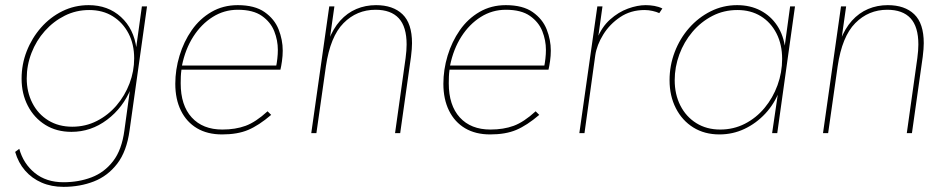

<svg xmlns="http://www.w3.org/2000/svg" viewBox="-20 -518 3686 747"><path d="M227 209Q180 209 142 192.5Q104 176 77.5 145.5Q51 115 39 73L55 61Q71 119 115.5 155Q160 191 227 191Q286 191 336 172Q386 153 420 109Q454 65 464 -11L487 -178L490 -175Q459 -99 396.5 -52Q334 -5 258 -5Q200 -5 156.5 -32Q113 -59 88.5 -106Q64 -153 64 -212Q64 -268 84 -319Q104 -370 139.5 -410.5Q175 -451 222.5 -474.5Q270 -498 325 -498Q400 -498 450.5 -452Q501 -406 511 -329L509 -327L532 -493H552L484 -10Q473 71 436 119Q399 167 345 188Q291 209 227 209ZM261 -25Q313 -25 357 -47.5Q401 -70 433.5 -108Q466 -146 484 -193.5Q502 -241 502 -291Q502 -346 480 -388Q458 -430 419 -454.5Q380 -479 327 -479Q276 -479 232 -457Q188 -435 154.5 -397.5Q121 -360 102.5 -312Q84 -264 84 -213Q84 -160 106 -117Q128 -74 168 -49.5Q208 -25 261 -25Z M844 5Q787 5 746.5 -19Q706 -43 684 -87.5Q662 -132 662 -192Q662 -247 678.5 -301.5Q695 -356 726 -400.5Q757 -445 802.5 -471.5Q848 -498 905 -498Q971 -498 1009.5 -471Q1048 -444 1064 -403.5Q1080 -363 1080 -321Q1080 -301 1077 -280Q1074 -259 1071 -247H686Q684 -233 683.5 -220Q683 -207 683 -194Q683 -108 726 -61Q769 -14 845 -14Q896 -14 935.5 -28.5Q975 -43 1021 -85L1035 -71Q987 -30 945.5 -12.5Q904 5 844 5ZM1054 -258Q1057 -272 1059 -290Q1061 -308 1061 -324Q1061 -361 1047 -396.5Q1033 -432 999 -456Q965 -480 905 -480Q852 -480 807.5 -452Q763 -424 732 -375.5Q701 -327 688 -263H1061Z M1191 0 1261 -493H1281L1262 -359L1258 -360Q1276 -407 1303.5 -437.5Q1331 -468 1366.5 -483Q1402 -498 1443 -498Q1509 -498 1546 -462.5Q1583 -427 1583 -350Q1583 -340 1582 -326.5Q1581 -313 1579 -297L1537 0H1517L1558 -292Q1560 -306 1561 -320.5Q1562 -335 1562 -345Q1562 -414 1531.5 -447Q1501 -480 1441 -480Q1368 -480 1316.5 -428Q1265 -376 1248 -260L1211 0Z M1887 5Q1830 5 1789.5 -19Q1749 -43 1727 -87.5Q1705 -132 1705 -192Q1705 -247 1721.5 -301.5Q1738 -356 1769 -400.5Q1800 -445 1845.5 -471.5Q1891 -498 1948 -498Q2014 -498 2052.5 -471Q2091 -444 2107 -403.5Q2123 -363 2123 -321Q2123 -301 2120 -280Q2117 -259 2114 -247H1729Q1727 -233 1726.5 -220Q1726 -207 1726 -194Q1726 -108 1769 -61Q1812 -14 1888 -14Q1939 -14 1978.5 -28.5Q2018 -43 2064 -85L2078 -71Q2030 -30 1988.5 -12.5Q1947 5 1887 5ZM2097 -258Q2100 -272 2102 -290Q2104 -308 2104 -324Q2104 -361 2090 -396.5Q2076 -432 2042 -456Q2008 -480 1948 -480Q1895 -480 1850.5 -452Q1806 -424 1775 -375.5Q1744 -327 1731 -263H2104Z M2234 0 2304 -493H2324L2306 -364L2302 -365Q2321 -413 2353.5 -442Q2386 -471 2423 -484.5Q2460 -498 2492 -498Q2509 -498 2526 -495Q2543 -492 2557 -485L2545 -467Q2534 -472 2518.5 -475.5Q2503 -479 2488 -479Q2434 -479 2393 -451.5Q2352 -424 2327 -383.5Q2302 -343 2296 -303L2254 0Z M2779 5Q2721 5 2677.5 -22Q2634 -49 2609.5 -97Q2585 -145 2585 -206Q2585 -263 2605 -315.5Q2625 -368 2661 -409Q2697 -450 2745 -474Q2793 -498 2848 -498Q2899 -498 2939 -477Q2979 -456 3004 -418Q3029 -380 3035 -328L3031 -324L3054 -493H3073L3004 0H2984L3009 -170L3013 -166Q2993 -114 2957.5 -76Q2922 -38 2876.5 -16.5Q2831 5 2779 5ZM2782 -14Q2834 -14 2878 -36.5Q2922 -59 2954.5 -98Q2987 -137 3005 -186.5Q3023 -236 3023 -289Q3023 -345 3001 -388Q2979 -431 2940 -455Q2901 -479 2849 -479Q2796 -479 2751.5 -456Q2707 -433 2674 -394Q2641 -355 2623 -306Q2605 -257 2605 -206Q2605 -151 2627 -107.5Q2649 -64 2689 -39Q2729 -14 2782 -14Z M3182 0 3252 -493H3272L3253 -359L3249 -360Q3267 -407 3294.5 -437.5Q3322 -468 3357.5 -483Q3393 -498 3434 -498Q3500 -498 3537 -462.5Q3574 -427 3574 -350Q3574 -340 3573 -326.5Q3572 -313 3570 -297L3528 0H3508L3549 -292Q3551 -306 3552 -320.5Q3553 -335 3553 -345Q3553 -414 3522.5 -447Q3492 -480 3432 -480Q3359 -480 3307.5 -428Q3256 -376 3239 -260L3202 0Z"/></svg>

Font: Hanken Grotesk Thin
Style: Italic
Weight: 250
Italic angle: -8°
Designer: Alfredo Marco Pradil
Foundry: Hanken Design Co.
Version: Version 3.013